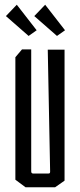

<svg xmlns="http://www.w3.org/2000/svg" viewBox="-20 -792 338 812"><path d="M45 -32V-550L73 -583H112V-67Q112 -58 121 -58H183Q189 -58 190.5 -60Q192 -62 192 -67L182 -582H253V-28L213 0H88ZM5 -724 51 -772 135 -664 101 -640ZM125 -724 171 -772 255 -664 221 -640Z"/></svg>

Font: Bahianita
Style: Regular
Weight: 400
Designer: Pablo Cosgaya & Dani Raskovsky
Foundry: Pablo Cosgaya & Dani Raskovsky
Version: Version 1.008